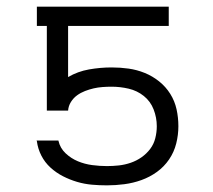

<svg xmlns="http://www.w3.org/2000/svg" viewBox="-20 -550 640 578"><path d="M302 8Q279 8 256.5 6Q234 4 212 -2.5Q190 -9 169.5 -19.5Q149 -30 132 -45.5Q115 -61 104.5 -81.5Q94 -102 91 -125L90 -127H156V-126Q161 -104 177.5 -88.5Q194 -73 214.5 -64.5Q235 -56 257.5 -53Q280 -50 302 -50Q320 -50 338 -52Q356 -54 373.5 -60Q391 -66 406 -76.5Q421 -87 432 -101.5Q443 -116 447.5 -134Q452 -152 452 -170Q452 -196 442.5 -220.5Q433 -245 413 -261Q393 -277 367.5 -283Q342 -289 316 -289Q303 -289 289 -288Q275 -287 262 -284Q249 -281 236 -276Q223 -271 212 -263Q201 -255 193.5 -243Q186 -231 185 -217H121V-472H91V-530H488V-472H185V-318Q214 -335 248 -341Q282 -347 316 -347Q342 -347 367 -343.5Q392 -340 415.5 -330.5Q439 -321 459 -305Q479 -289 492.5 -267.5Q506 -246 511.5 -221Q517 -196 517 -170Q517 -144 510.5 -118Q504 -92 489 -70Q474 -48 452.5 -32.5Q431 -17 406 -8Q381 1 354.5 4.5Q328 8 302 8Z"/></svg>

Font: Iosevka Curly Light Extended
Style: Regular
Weight: 300
Width: 7
Monospace: yes
Designer: Belleve Invis
Foundry: Belleve Invis
Version: Version 11.1.0; ttfautohint (v1.8.3)